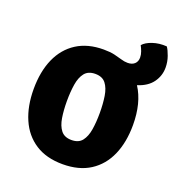

<svg xmlns="http://www.w3.org/2000/svg" viewBox="-118 -718 773 831"><g transform="rotate(20 268.5 -303.0)"><path d="M32 -249Q32 -329.5 58.2 -388.8Q84.5 -448 135.2 -480.5Q186 -513 259 -513Q289.5 -513 309.5 -508.2Q329.5 -503.5 344.8 -498.8Q360 -494 375 -494Q395.5 -494 407 -504.8Q418.5 -515.5 418.5 -534Q418.5 -547 413.5 -560.8Q408.5 -574.5 402.5 -585.5Q416 -601.5 445.8 -611.5Q475.5 -621.5 510.5 -619Q519.5 -606.5 528.2 -581.8Q537 -557 537 -530.5Q537 -493 514.8 -462.2Q492.5 -431.5 446.5 -417Q468 -384 478.8 -341.8Q489.5 -299.5 489.5 -249Q489.5 -169.5 463.5 -110.2Q437.5 -51 386.5 -18.2Q335.5 14.5 260.5 14.5Q185.5 14.5 134.5 -18.5Q83.5 -51.5 57.8 -110.8Q32 -170 32 -249ZM185 -249Q185 -207 190.5 -172.5Q196 -138 212.2 -117.5Q228.5 -97 261 -97Q293.5 -97 309.5 -117.5Q325.5 -138 331 -172.5Q336.5 -207 336.5 -249Q336.5 -291 331 -325.8Q325.5 -360.5 309.5 -381Q293.5 -401.5 261 -401.5Q228.5 -401.5 212.2 -381Q196 -360.5 190.5 -325.8Q185 -291 185 -249Z"/></g></svg>

Font: Signika Negative
Style: Bold
Weight: 700
Designer: Anna Giedry
Foundry: Anna Giedry
Version: Version 2.001